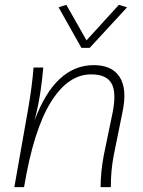

<svg xmlns="http://www.w3.org/2000/svg" viewBox="-20 -770 590 790"><path d="M39 0 96 -323Q112 -415 118 -492H158Q155 -453 147 -396.5Q139 -340 122 -274Q207 -502 366 -502Q441 -502 472.5 -453Q504 -404 484 -309L448 -131Q436 -70 436 0H394Q394 -62 407 -131L443 -305Q460 -389 439 -426.5Q418 -464 355 -464Q260 -464 189 -349.5Q118 -235 79 0ZM315 -573 221 -740 253 -750 336 -604 469 -750 503 -740 349 -573Z"/></svg>

Font: Livvic ExtraLight
Style: Italic
Weight: 275
Italic angle: -10°
Designer: Jacques Le Bailly, Baron von Fonthausen
Version: Version 1.001; ttfautohint (v1.8.2)